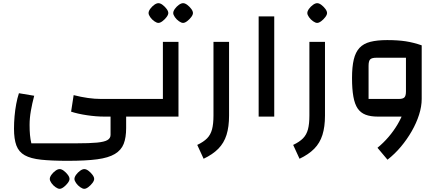

<svg xmlns="http://www.w3.org/2000/svg" viewBox="-20 -733 2764 1207"><path d="M407 278Q305 278 239 271Q173 264 135.5 243Q98 222 83 181.5Q68 141 68 76Q68 38 71.5 -2Q75 -42 82 -79.5Q89 -117 99 -147L195 -131Q182 -82 174 -36Q166 10 166 52Q166 88 168.5 115Q171 142 177 168H460Q543 168 589.5 163.5Q636 159 655.5 147.5Q675 136 675 115V0H773V72Q773 132 757.5 171.5Q742 211 702 235Q662 259 590.5 268.5Q519 278 407 278ZM636 0Q585 0 527.5 -8.5Q470 -17 427 -31L443 -135Q490 -123 533 -117Q576 -111 614 -111H886V0ZM355 454Q344 454 329 443.5Q314 433 303.5 418Q293 403 293 392Q293 380 303.5 365.5Q314 351 328.5 340.5Q343 330 355 330Q367 330 381 340.5Q395 351 406 365.5Q417 380 417 392Q417 403 406 417.5Q395 432 380.5 443Q366 454 355 454ZM510 454Q499 454 484 443.5Q469 433 458.5 418Q448 403 448 392Q448 380 458.5 365.5Q469 351 483.5 340.5Q498 330 510 330Q522 330 536 340.5Q550 351 561 365.5Q572 380 572 392Q572 403 561 417.5Q550 432 535.5 443Q521 454 510 454Z M846 0V-111H1004V-470H1102V0ZM976 -589Q965 -589 950 -599.5Q935 -610 924.5 -625Q914 -640 914 -651Q914 -663 924.5 -677.5Q935 -692 949.5 -702.5Q964 -713 976 -713Q988 -713 1002 -702.5Q1016 -692 1027 -677.5Q1038 -663 1038 -651Q1038 -640 1027 -625.5Q1016 -611 1001.5 -600Q987 -589 976 -589ZM1131 -589Q1120 -589 1105 -599.5Q1090 -610 1079.5 -625Q1069 -640 1069 -651Q1069 -663 1079.5 -677.5Q1090 -692 1104.5 -702.5Q1119 -713 1131 -713Q1143 -713 1157 -702.5Q1171 -692 1182 -677.5Q1193 -663 1193 -651Q1193 -640 1182 -625.5Q1171 -611 1156.5 -600Q1142 -589 1131 -589Z M1260 265 1220 178Q1260 159 1282 136.5Q1304 114 1313 80Q1322 46 1322 -6V-470H1420V-6Q1420 64 1404 115Q1388 166 1352.5 202Q1317 238 1260 265Z M1606 0V-630H1704V0Z M1863 265 1823 178Q1863 159 1885 136.5Q1907 114 1916 80Q1925 46 1925 -6V-470H2023V-6Q2023 64 2007 115Q1991 166 1955.5 202Q1920 238 1863 265ZM1974 -589Q1963 -589 1948 -599.5Q1933 -610 1922.5 -625Q1912 -640 1912 -651Q1912 -663 1922.5 -677.5Q1933 -692 1947.5 -702.5Q1962 -713 1974 -713Q1986 -713 2000 -702.5Q2014 -692 2025 -677.5Q2036 -663 2036 -651Q2036 -640 2025 -625.5Q2014 -611 1999.5 -600Q1985 -589 1974 -589Z M2355 0Q2309 0 2278 -12Q2247 -24 2228.5 -51Q2210 -78 2201.5 -125.5Q2193 -173 2193 -242Q2193 -313 2204 -359Q2215 -405 2240 -432Q2265 -459 2308 -470Q2351 -481 2414 -481Q2481 -481 2530 -473.5Q2579 -466 2631 -448V-111L2581 0ZM2488 -111Q2513 -111 2522.5 -121Q2532 -131 2532 -158V-370H2346Q2318 -370 2307.5 -360Q2297 -350 2297 -319V-111ZM2416 271 2353 196Q2390 166 2422.5 128Q2455 90 2479.5 48.5Q2504 7 2518 -34Q2532 -75 2532 -111H2631Q2631 -64 2614.5 -12Q2598 40 2568.5 91.5Q2539 143 2500.5 189Q2462 235 2416 271Z"/></svg>

Font: Changa Medium
Style: Regular
Weight: 500
Designer: Eduardo Rodriguez Tunni
Foundry: Eduardo Rodriguez Tunni
Version: Version 3.003